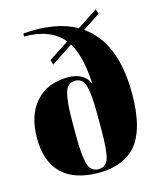

<svg xmlns="http://www.w3.org/2000/svg" viewBox="-118 -871 796 965"><g transform="rotate(-15 280.0 -389.0)"><path d="M195 -575 187 -600 293 -669Q227 -750 89 -749L91 -765Q261 -778 367 -718L473 -788L481 -763L390 -703Q540 -598 540 -332Q540 -142 466 -60Q438 -29 390 -9.5Q342 10 278 10Q150 10 85 -53.5Q20 -117 20 -237.5Q20 -358 81 -426Q142 -494 249 -494Q332 -494 360 -431Q352 -579 307 -649ZM344 -197V-282Q344 -376 332 -422Q320 -468 279.5 -468Q239 -468 226 -421.5Q213 -375 213 -277V-199Q213 -99 225.5 -53.5Q238 -8 279 -8Q320 -8 332 -49.5Q344 -91 344 -197Z"/></g></svg>

Font: Abril Fatface
Style: Regular
Weight: 400
Designer: Veronika Burian, Jos Scaglione
Foundry: TypeTogether
Version: Version 1.001